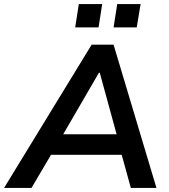

<svg xmlns="http://www.w3.org/2000/svg" viewBox="-60 -925 830 945"><path d="M-40 0 391 -705H499L710 0H584L539 -163H191L95 0ZM427 -567 251 -264H514L431 -567ZM499 -790 517 -905H632L613 -790ZM310 -790 328 -905H443L425 -790Z"/></svg>

Font: Mulish
Style: Bold Italic
Weight: 700
Italic angle: -9°
Designer: Vernon Adams
Foundry: Vernon Adams
Version: Version 3.603; ttfautohint (v1.8.3)